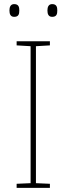

<svg xmlns="http://www.w3.org/2000/svg" viewBox="-20 -966 323 935"><path d="M26 -915C26 -898 31 -884 49 -884C71 -884 74 -898 74 -915C74 -931 71 -946 49 -946C31 -946 26 -931 26 -915ZM211 -915C211 -898 216 -884 234 -884C256 -884 259 -898 259 -915C259 -931 256 -946 234 -946C216 -946 211 -931 211 -915ZM223 -51V-71L155 -74V-741L223 -745V-765H61V-745L129 -741V-74L61 -71V-51Z"/></svg>

Font: Noto Sans Tamil UI Thin
Style: Regular
Weight: 100
Designer: Jelle Bosma - Monotype Design Team
Foundry: Monotype Imaging Inc.
Version: Version 2.004